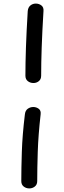

<svg xmlns="http://www.w3.org/2000/svg" viewBox="-20 -889 358 1073"><path d="M119 -249Q121 -271 135 -281Q149 -291 166 -291Q183 -291 196.5 -281Q210 -271 207 -249Q194 -134 191 -40.5Q188 53 188 123Q188 143 174.5 153.5Q161 164 144 164Q126 164 112.5 153.5Q99 143 99 123Q99 53 102 -40.5Q105 -134 119 -249ZM135 -827Q137 -848 150 -858.5Q163 -869 180 -869Q198 -869 211.5 -858.5Q225 -848 223 -827Q216 -712 213 -624Q210 -536 210 -466Q210 -446 197 -435.5Q184 -425 167 -425Q149 -425 135.5 -435.5Q122 -446 122 -466Q122 -536 125 -624Q128 -712 135 -827Z"/></svg>

Font: Playpen Sans
Style: Regular
Weight: 400
Designer: Laura Meseguer, Veronika Burian, José Scaglione, Kostas Bartsokas, Vera Evstafieva, Tom Grace, Yorlmar Campos
Foundry: TypeTogether
Version: Version 2.000